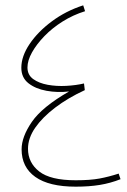

<svg xmlns="http://www.w3.org/2000/svg" viewBox="-20 -694 477 720"><path d="M425 -43 432 -22Q394 -7 354 -0.5Q314 6 264 6Q164 6 112.5 -30.5Q61 -67 61 -134Q61 -181 99.5 -237Q138 -293 239 -351Q196 -346 154.5 -353.5Q113 -361 86.5 -382Q60 -403 60 -440Q60 -483 91 -529Q122 -575 174.5 -614Q227 -653 292 -674L299 -652Q254 -638 215 -613.5Q176 -589 146.5 -558.5Q117 -528 100 -497.5Q83 -467 83 -441Q83 -413 104.5 -397.5Q126 -382 159 -376Q192 -370 228.5 -372Q265 -374 295 -381L298 -356Q235 -327 187 -290.5Q139 -254 112 -215Q85 -176 85 -136Q85 -84 127 -51Q169 -18 264 -18Q318 -18 353 -24.5Q388 -31 425 -43Z"/></svg>

Font: Noto Sans Thaana Thin
Style: Regular
Weight: 100
Designer: David Williams
Foundry: Google Inc.
Version: Version 3.001; ttfautohint (v1.8.4.7-5d5b)